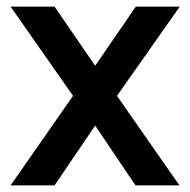

<svg xmlns="http://www.w3.org/2000/svg" viewBox="-20 -561 575 581"><path d="M12 0H145L268 -181L390 0H523L334 -271L524 -541H391L268 -362L145 -541H12L201 -271Z"/></svg>

Font: Mluvka SemiBold
Style: Regular
Weight: 600
Designer: Modified by Jiří Krblich, Original typeface by Gumpita Rahayu
Foundry: Gumpita Rahayu & Jiří Krblich
Version: Version 2.000;Glyphs 3.1.1 (3134)